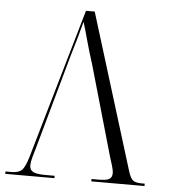

<svg xmlns="http://www.w3.org/2000/svg" viewBox="-53 -761 726 809"><g transform="rotate(5 310.5 -357.0)"><path d="M323 -493Q305 -549 293.5 -592Q282 -635 272 -667Q263 -633 253 -597Q243 -561 230 -519L118 -118Q113 -102 107 -80Q101 -58 101 -45Q101 -26 115.5 -18Q130 -10 169 -10H207V0H-1V-10H24Q55 -10 68.5 -23.5Q82 -37 95 -81L278 -714H315L518 -57Q527 -28 538 -19Q549 -10 576 -10H588V0H363V-10H392Q427 -10 438.5 -17.5Q450 -25 450 -42Q450 -54 444 -74Q438 -94 433 -109Z"/></g></svg>

Font: Noto Serif Display SemiCondensed Light
Style: Regular
Weight: 300
Width: 4
Designer: Monotype Design Team
Foundry: Monotype Imaging Inc.
Version: Version 2.009